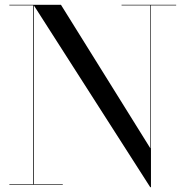

<svg xmlns="http://www.w3.org/2000/svg" viewBox="-20 -770 772 800"><path d="M121 -750V-2.5H241.5V0H19V-2.5H118V-747.5H19V-750ZM714 -750V-747.5H609V10H606L119.5 -750H234L606.5 -152V-747.5H486.5V-750Z"/></svg>

Font: Bodoni Moda 72pt
Style: Regular
Weight: 400
Designer: Owen Earl
Foundry: indestructible type
Version: Version 2.005